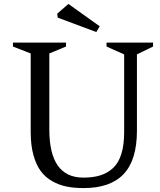

<svg xmlns="http://www.w3.org/2000/svg" viewBox="-20 -937 814 977"><path d="M403.8 -33.2Q453.1 -33.2 489.7 -44.4Q526.4 -55.7 554.7 -81.5Q583 -107.4 597.4 -153.3Q611.8 -199.2 611.8 -265.1V-660.2L522 -700.2V-720.2H758.8V-700.2L676.8 -660.2V-272Q676.8 -123 609.4 -51.5Q542 20 405.8 20Q357.9 20 319.6 12.5Q281.2 4.9 246.1 -14.9Q210.9 -34.7 187.5 -66.2Q164.1 -97.7 150.1 -147.9Q136.2 -198.2 136.2 -265.1V-665L45.9 -700.2V-720.2H315.9V-700.2L231 -665V-277.8Q231 -33.2 403.8 -33.2ZM487.3 -803.2 470.2 -773.9 273.9 -847.2 271 -867.2 328.1 -917Z"/></svg>

Font: Amethysta
Style: Regular
Weight: 400
Designer: Konstantin Vinogradov, Alexei Vanyashin
Foundry: Cyreal (www.cyreal.org)
Version: Version 1.003